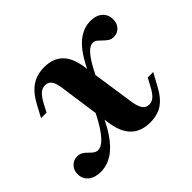

<svg xmlns="http://www.w3.org/2000/svg" viewBox="-118 -579 740 740"><g transform="rotate(-45 252.0 -209.0)"><path d="M328.2 11.3Q279 11.3 250.4 -16.5Q221.8 -44.4 213.7 -100L181.5 -326.6Q177.4 -354 168.1 -365.7Q158.9 -377.4 141.9 -377.4Q126.6 -377.4 114.1 -366.1Q101.6 -354.8 88.7 -330.6L71.8 -298.4H41.9L66.9 -345.2Q90.3 -389.5 119.8 -409.3Q149.2 -429 189.5 -429Q237.1 -429 264.5 -402Q291.9 -375 300 -319.4L333.9 -91.1Q338.7 -65.3 348 -52.8Q357.3 -40.3 374.2 -40.3Q388.7 -40.3 400.8 -50.8Q412.9 -61.3 426.6 -87.1L443.5 -118.5H473.4L448.4 -72.6Q425 -27.4 397.2 -8.1Q369.4 11.3 328.2 11.3ZM58.9 11.3Q26.6 11.3 7.7 -4.4Q-11.3 -20.2 -11.3 -46Q-11.3 -67.7 2.4 -81.9Q16.1 -96 36.3 -96Q49.2 -96 58.9 -89.9Q68.5 -83.9 76.2 -75.8Q83.9 -67.7 91.9 -61.7Q100 -55.6 110.5 -55.6Q125.8 -55.6 142.7 -71Q159.7 -86.3 179 -117.3Q198.4 -148.4 220.2 -196L231.5 -168.5Q207.3 -107.3 180.2 -67.3Q153.2 -27.4 123 -8.1Q92.7 11.3 58.9 11.3ZM291.1 -230.6 279 -252.4Q312.1 -341.9 352 -385.5Q391.9 -429 441.1 -429Q472.6 -429 490.3 -412.9Q508.1 -396.8 508.1 -371Q508.1 -349.2 494.8 -335.1Q481.5 -321 462.1 -321Q448.4 -321 439.1 -327.4Q429.8 -333.9 421.8 -341.9Q413.7 -350 406 -356.5Q398.4 -362.9 387.9 -362.9Q367.7 -362.9 344 -330.6Q320.2 -298.4 291.1 -230.6Z"/></g></svg>

Font: Playfair 5pt SemiExpanded Light ExtraBold
Style: Italic
Weight: 800
Italic angle: -15.6°
Version: Version 2.001;gftools[0.9.30]